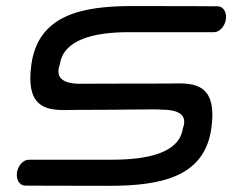

<svg xmlns="http://www.w3.org/2000/svg" viewBox="-20 -603 788 623"><path d="M240.8 -331.2C170.5 -331 167.6 -361.6 170.2 -379C171.5 -387.2 173.8 -390.8 174.2 -393.9C185.6 -474.4 283.6 -498.6 399 -498.6C513.6 -498.6 674.1 -498.5 674.1 -498.5C693 -498.5 709.8 -518.1 713 -540.6C716.2 -563.1 704.8 -582.6 685.9 -582.6C685.9 -582.6 576.9 -583.4 410.9 -583.4C245.3 -583.4 104.4 -554.7 81.8 -393.9C62.9 -259.5 124.9 -245.9 188.7 -245.9C201.9 -245.9 215.1 -246.4 227.6 -246.4C381.7 -246.4 496.3 -249.5 504.4 -247.1L505.1 -247.1C576.2 -247.2 579.7 -218.1 577.3 -201.2C576.2 -193 573.8 -189.4 573.3 -186.3C562.3 -108.2 462.5 -84.8 343.9 -84.8C232.4 -84.8 73.9 -84.8 73.9 -84.8C55 -84.8 38.2 -65.3 35 -42.8C31.9 -20.2 43.2 -0.7 62.1 -0.7C62.1 -0.7 170.5 0 332 0C502.3 0 643.6 -28.2 665.8 -186.7C684.4 -319.1 622.4 -332.5 558.4 -332.4C544.9 -332.4 531.3 -331.9 518.4 -331.9C352.4 -331.9 240.8 -331.2 240.8 -331.2Z"/></svg>

Font: Hi.
Style: Bold
Weight: 400
Designer: Mew Too, Robert Jablonski
Foundry: Cannot Into Space Fonts
Version: Version 1.996